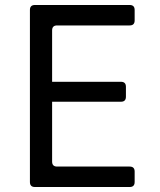

<svg xmlns="http://www.w3.org/2000/svg" viewBox="-20 -750 640 770"><path d="M120 0Q100 0 100 -20V-710Q100 -730 120 -730H500Q520 -730 520 -710V-668Q520 -648 500 -648H209Q189 -648 189 -628V-422H465Q485 -422 485 -402V-362Q485 -342 465 -342H189V-102Q189 -82 209 -82H500Q520 -82 520 -62V-20Q520 0 500 0Z"/></svg>

Font: Pitagon Sans Mono
Style: Regular
Weight: 400
Monospace: yes
Designer: Travis Tran
Foundry: Pitagon
Version: Version 1.001;gftools[0.9.26]